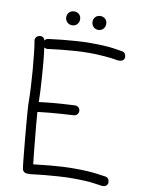

<svg xmlns="http://www.w3.org/2000/svg" viewBox="-99 -978 773 1053"><g transform="rotate(10 287.5 -451.5)"><path d="M553.7 -49.8Q575.2 -44.9 575.2 -17.6Q573.2 -6.8 564.9 -1Q556.6 4.9 543 3.9Q542 3.9 497.6 -2.4Q453.1 -8.8 377 -8.8Q338.9 -8.8 298.8 -5.9Q258.8 -2.9 225.1 0Q191.4 2.9 169.4 5.9Q147.5 8.8 145.5 8.8H127Q116.2 8.8 108.4 2Q100.6 -4.9 99.6 -15.6Q98.6 -18.6 96.2 -42Q93.8 -65.4 90.3 -100.1Q86.9 -134.8 83 -176.8Q79.1 -218.8 75.7 -259.3Q72.3 -299.8 69.8 -334Q67.4 -368.2 67.4 -387.7Q67.4 -417 64.9 -462.9Q62.5 -508.8 58.6 -557.1Q54.7 -605.5 49.8 -649.4Q44.9 -693.4 40 -719.7Q40 -729.5 46.9 -737.3Q53.7 -745.1 67.4 -747.1Q88.9 -747.1 93.8 -726.6Q100.6 -736.3 112.3 -738.3Q114.3 -738.3 136.2 -741.2Q158.2 -744.1 191.9 -747.6Q225.6 -751 266.6 -753.9Q307.6 -756.8 347.7 -756.8Q427.7 -756.8 475.1 -750Q522.5 -743.2 524.4 -742.2Q545.9 -737.3 545.9 -710Q541 -688.5 512.7 -688.5Q493.2 -691.4 467.8 -695.3Q446.3 -697.3 415.5 -699.7Q384.8 -702.1 347.7 -702.1Q309.6 -702.1 269.5 -699.2Q229.5 -696.3 195.8 -692.9Q162.1 -689.5 140.1 -686.5Q118.2 -683.6 116.2 -683.6Q107.4 -683.6 99.6 -688.5Q104.5 -656.2 108.4 -614.3Q112.3 -572.3 115.2 -530.3Q118.2 -488.3 120.1 -450.7Q122.1 -413.1 122.1 -388.7Q130.9 -389.6 150.4 -392.1Q169.9 -394.5 196.8 -397Q223.6 -399.4 255.9 -401.4Q288.1 -403.3 322.3 -405.3Q333 -405.3 341.3 -397.5Q349.6 -389.6 349.6 -377.9Q349.6 -367.2 341.8 -358.9Q334 -350.6 323.2 -350.6Q288.1 -348.6 253.4 -346.2Q218.8 -343.8 191.4 -341.3Q164.1 -338.9 145.5 -336.4Q127 -334 124 -334Q126 -300.8 129.9 -260.3Q133.8 -219.7 137.7 -179.2Q141.6 -138.7 145 -103.5Q148.4 -68.4 151.4 -46.9Q163.1 -47.9 187 -50.8Q210.9 -53.7 242.2 -56.6Q273.4 -59.6 308.1 -61.5Q342.8 -63.5 377 -63.5Q457 -63.5 504.4 -56.6Q551.8 -49.8 553.7 -49.8ZM228.5 -912.1Q245.1 -912.1 255.9 -901.4Q266.6 -890.6 266.6 -874Q266.6 -857.4 255.9 -846.2Q245.1 -835 228.5 -835Q211.9 -835 200.7 -846.2Q189.5 -857.4 189.5 -874Q189.5 -890.6 200.7 -901.4Q211.9 -912.1 228.5 -912.1ZM374 -912.1Q390.6 -912.1 401.4 -901.4Q412.1 -890.6 412.1 -874Q412.1 -857.4 401.4 -846.2Q390.6 -835 374 -835Q357.4 -835 346.7 -846.2Q335.9 -857.4 335.9 -874Q335.9 -890.6 346.7 -901.4Q357.4 -912.1 374 -912.1Z"/></g></svg>

Font: Coming Soon
Style: Regular
Weight: 400
Designer: Dathan Boardman
Foundry: Open Window
Version: Version 1.002